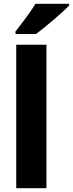

<svg xmlns="http://www.w3.org/2000/svg" viewBox="-20 -1090 386 1017"><path d="M346 -1060V-1070H168C141 -1025 95 -966 62 -923V-910H171C222 -948 310 -1023 346 -1060ZM226 -93V-853H66V-93Z"/></svg>

Font: Noto Sans Kannada UI SemiCondensed ExtraBold
Style: Regular
Weight: 800
Width: 4
Designer: Jelle Bosma - Monotype Design Team
Foundry: Monotype Imaging Inc.
Version: Version 2.005